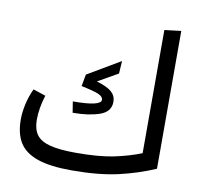

<svg xmlns="http://www.w3.org/2000/svg" viewBox="-85 -855 996 958"><g transform="rotate(10 413.5 -376.0)"><path d="M757 -766V-68Q669 -30 572 -8Q475 14 337 14Q230 14 166 -8Q102 -30 73.5 -75Q45 -120 45 -192Q45 -230 54.5 -272Q64 -314 82 -351L145 -330Q124 -264 124 -205Q124 -157 144.5 -129Q165 -101 213 -88.5Q261 -76 345 -76Q461 -76 535.5 -91.5Q610 -107 673 -132V-756ZM427 -359Q427 -374 405 -384.5Q383 -395 315 -409L326 -469L492 -567L488 -503L386 -445Q440 -429 462.5 -409Q485 -389 485 -359Q485 -308 429.5 -289Q374 -270 294 -270L285 -326Q427 -326 427 -359Z"/></g></svg>

Font: Fira GO
Style: Regular
Weight: 400
Designer: Carrois Corporate
Foundry: Carrois Corporate GbR
Version: Version 0.300